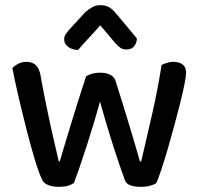

<svg xmlns="http://www.w3.org/2000/svg" viewBox="-20 -718 774 745"><path d="M368 -324Q356 -280 342.5 -235.5Q329 -191 315.5 -149Q302 -107 289.5 -71Q277 -35 267 -8Q257 -1 243 3Q229 7 208 7Q185 7 167 0Q149 -7 143 -22Q131 -46 115 -99Q99 -152 83 -215Q67 -278 52 -342Q37 -406 28 -454Q36 -463 50.5 -470.5Q65 -478 83 -478Q128 -478 137 -427Q146 -376 156.5 -324Q167 -272 177 -226.5Q187 -181 195.5 -145.5Q204 -110 208 -92H212Q217 -110 227.5 -144.5Q238 -179 251.5 -223.5Q265 -268 281 -319.5Q297 -371 314 -422Q337 -436 369 -436Q392 -436 407.5 -428Q423 -420 428 -405Q444 -355 459 -306.5Q474 -258 486.5 -216Q499 -174 508.5 -142Q518 -110 523 -92H528Q548 -178 570 -274Q592 -370 607 -466Q617 -471 629 -474.5Q641 -478 653 -478Q675 -478 688.5 -468Q702 -458 702 -436Q702 -423 696 -392Q690 -361 679.5 -319.5Q669 -278 656.5 -231.5Q644 -185 631.5 -142Q619 -99 607 -63Q595 -27 587 -8Q579 -2 563 2.5Q547 7 527 7Q474 7 465 -18Q456 -42 444 -77Q432 -112 419 -152.5Q406 -193 393 -237Q380 -281 368 -324ZM369 -620Q345 -592 324 -570Q303 -548 283 -524Q259 -525 244 -536.5Q229 -548 229 -565Q229 -578 236.5 -588Q244 -598 257 -612L310 -670Q325 -683 338.5 -690.5Q352 -698 369 -698Q388 -698 401.5 -691Q415 -684 431 -665L511 -569Q511 -552 501 -539Q491 -526 470 -526Q456 -526 446.5 -533Q437 -540 427 -551Z"/></svg>

Font: Baloo Tammudu 2 Medium
Style: Regular
Weight: 500
Designer: Maithili Shingre, Omkar Shende and Ek Type
Foundry: Ek Type
Version: Version 1.640;hotconv 1.0.111;makeotfexe 2.5.65597; ttfautoh